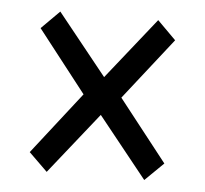

<svg xmlns="http://www.w3.org/2000/svg" viewBox="-39 -555 541 506"><g transform="rotate(5 231.0 -302.0)"><path d="M102 -90 53 -138 181 -302 53 -466 101 -514 231 -352 360 -514 409 -465 281 -302 409 -139 360 -91 231 -252Z"/></g></svg>

Font: Georama
Style: Regular
Weight: 400
Designer: Jean-Baptiste Levee
Foundry: Production Type
Version: Version 1.000